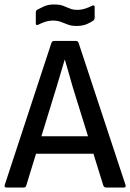

<svg xmlns="http://www.w3.org/2000/svg" viewBox="-20 -838 583 858"><path d="M10 0Q-2 0 1 -11L210 -647Q214 -655 221 -655H319Q328 -655 331 -647L541 -11Q544 0 533 0H454Q446 0 442 -8L305 -449Q296 -480 287.5 -510.5Q279 -541 270 -571H269Q260 -541 251 -510.5Q242 -480 233 -450L97 -8Q94 0 86 0ZM125 -151 145 -229H393L413 -151ZM321 -722Q300 -722 284 -728Q268 -734 252.5 -740Q237 -746 218 -746Q198 -746 180.5 -740Q163 -734 152 -728Q140 -722 140 -734V-781Q140 -790 145 -794Q157 -800 175.5 -809Q194 -818 221 -818Q247 -818 262.5 -812Q278 -806 292 -800Q306 -794 325 -794Q344 -794 362 -800Q380 -806 391 -812Q397 -815 400 -813.5Q403 -812 403 -806V-759Q403 -751 397 -746Q386 -738 367.5 -730Q349 -722 321 -722Z"/></svg>

Font: Sofia Sans Semi Condensed Medium
Style: Regular
Weight: 500
Designer: Botio Nikoltchev, Ani Petrova
Foundry: lettersoup
Version: Version 4.100